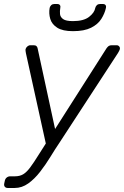

<svg xmlns="http://www.w3.org/2000/svg" viewBox="-50 -745 616 955"><path d="M-11 190Q-21 190 -26 184Q-31 178 -29 168L-26 154Q-24 144 -16.5 138Q-9 132 1 132H24Q48 132 65 122Q82 112 100 88Q118 64 144 22L480 -505Q485 -512 490.5 -516Q496 -520 506 -520H530Q538 -520 543 -514Q548 -508 546 -500Q545 -495 536 -480L245 -34Q224 -3 200.5 35.5Q177 74 149.5 109.5Q122 145 90.5 167.5Q59 190 23 190ZM181 -17 79 -480Q76 -495 77 -500Q79 -508 86 -514Q93 -520 101 -520H117Q127 -520 131.5 -515.5Q136 -511 137 -505L226 -94ZM313 -590Q262 -590 235 -607Q208 -624 200 -651Q192 -678 197 -706Q199 -714 205 -719.5Q211 -725 220 -725H235Q244 -725 248 -719.5Q252 -714 250 -706Q247 -690 248.5 -675Q250 -660 264 -650Q278 -640 313 -640Q366 -640 393 -661Q420 -682 424 -706Q426 -714 432 -719.5Q438 -725 447 -725H462Q471 -725 475 -719.5Q479 -714 477 -706Q471 -678 454 -651Q437 -624 403 -607Q369 -590 313 -590Z"/></svg>

Font: Rubik Light Light
Style: Italic
Weight: 300
Italic angle: -12°
Version: Version 2.104